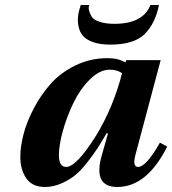

<svg xmlns="http://www.w3.org/2000/svg" viewBox="-20 -734 687 766"><path d="M61 -108Q61 -149 74 -199Q87 -249 115.5 -303Q144 -357 183.5 -401Q223 -445 282 -473.5Q341 -502 409 -502Q452 -502 480 -485L484 -494H621L520 -115Q508 -68 531 -68Q563 -68 618 -165L647 -149Q566 12 448 12Q350 12 386 -114L411 -202H405Q384 -166 370 -144Q356 -122 330 -88.5Q304 -55 281 -36Q258 -17 225.5 -2.5Q193 12 159 12Q109 12 85 -22.5Q61 -57 61 -108ZM215 -115Q215 -68 244 -68Q285 -68 364 -194Q432 -306 467 -442Q447 -456 418 -456Q378 -456 339 -417.5Q300 -379 273.5 -324.5Q247 -270 231 -212.5Q215 -155 215 -115ZM302 -714H336Q332 -704 335.5 -691Q339 -678 346.5 -666.5Q354 -655 377.5 -647Q401 -639 436 -639Q551 -639 580 -714H614Q600 -641 557.5 -598.5Q515 -556 420 -556Q380 -556 352.5 -565.5Q325 -575 311.5 -590.5Q298 -606 293.5 -627.5Q289 -649 291.5 -669.5Q294 -690 302 -714Z"/></svg>

Font: Lingua Franca
Style: Bold Italic
Weight: 700
Italic angle: -13°
Version: Version 1.19